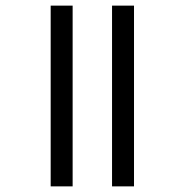

<svg xmlns="http://www.w3.org/2000/svg" viewBox="-20 -662 656 682"><path d="M238 -642V0H160V-642ZM456 -642V0H378V-642Z"/></svg>

Font: Mukta
Style: Regular
Weight: 400
Designer: Girish Dalvi and Yashodeep Gholap
Foundry: Ek Type
Version: Version 2.538;PS 1.001;hotconv 16.6.51;makeotf.lib2.5.65220;